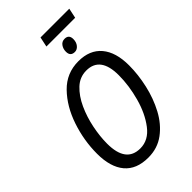

<svg xmlns="http://www.w3.org/2000/svg" viewBox="-295 -1093 1199 1199"><g transform="rotate(-45 304.5 -493.5)"><path d="M264 10Q346 10 407 -35.5Q468 -81 507.5 -155Q547 -229 566.5 -315.5Q586 -402 586 -483Q586 -599 533 -662Q480 -725 380 -725Q275 -725 202.5 -650.5Q130 -576 92 -463Q54 -350 54 -234Q54 -116 107 -53Q160 10 264 10ZM269 -66Q143 -66 143 -234Q143 -297 157.5 -369Q172 -441 201 -504.5Q230 -568 273 -608.5Q316 -649 374 -649Q497 -649 497 -485Q497 -394 470.5 -297Q444 -200 393 -133Q342 -66 269 -66ZM304 -931H558L572 -997H318ZM406 -781Q426 -781 441 -799Q456 -817 456 -845Q456 -885 418 -885Q394 -885 380.5 -866Q367 -847 367 -822Q367 -781 406 -781Z"/></g></svg>

Font: Noto Sans UI SemiCondensed
Style: Italic
Weight: 400
Width: 4
Italic angle: -12°
Designer: Monotype Design Team
Foundry: Monotype Imaging Inc.
Version: Version 1.901